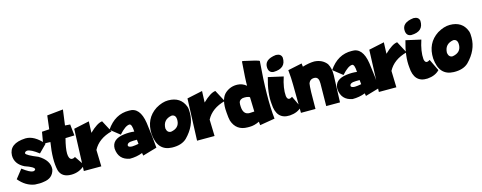

<svg xmlns="http://www.w3.org/2000/svg" viewBox="-50 -1392 5247 2092"><g transform="rotate(-15 2573.5 -346.5)"><path d="M185.5 -507.3Q286.6 -509.8 384.3 -394.5L297.9 -307.6Q212.4 -373.5 169.9 -373.5Q141.6 -368.7 141.1 -349.6Q147.9 -326.7 272.9 -276.4Q391.6 -205.1 383.3 -105Q361.8 -9.8 257.3 2Q218.8 9.8 157.7 5.4Q56.2 -9.8 -19.5 -101.6L58.6 -200.7Q140.1 -138.7 174.3 -138.7Q196.3 -138.7 203.1 -155.3Q203.1 -181.6 99.1 -216.8Q-2.9 -267.6 -2.9 -365.2Q1.5 -499 185.5 -507.3Z M663.6 -706.1 640.1 -531.7 697.8 -527.3 710.9 -400.4 609.9 -397Q552.7 -177.7 616.2 -160.6Q639.2 -158.7 655.8 -172.4L730 -62.5Q663.1 4.4 569.3 4.4Q461.4 4.4 436 -82Q407.7 -201.7 439.9 -398.4L358.4 -401.4L380.4 -530.3L463.4 -535.6L481.9 -687.5Z M902.3 -507.8 897.5 -379.4Q986.8 -466.3 1042.5 -470.7L1112.8 -338.4Q961.4 -298.8 901.9 -185.1L907.2 1H710L728 -470.7Z M1355.5 -507.3Q1479 -512.7 1507.3 -328.1Q1530.3 -163.1 1539.6 -40.5L1378.9 6.3L1373.5 -24.4Q1306.2 2 1230 1.5Q1106.4 -20.5 1097.2 -147.5Q1097.2 -254.4 1237.3 -271.5Q1297.9 -279.3 1352.1 -272Q1348.1 -356.4 1322.3 -359.9Q1276.4 -361.3 1201.7 -277.3L1096.2 -360.8Q1197.3 -510.7 1355.5 -507.3ZM1244.6 -138.7Q1252.4 -122.1 1289.1 -121.6Q1319.3 -122.6 1361.8 -130.9L1356.9 -178.7L1314.5 -178.2Q1241.2 -177.7 1244.6 -138.7Z M1795.4 -504.9Q1937 -504.9 1982.4 -382.8Q1991.7 -354.5 1990.2 -310.1Q1990.2 -168.9 1872.6 -49.8Q1814 5.9 1706.1 2.9Q1543.9 -1.5 1527.3 -196.3Q1518.6 -372.1 1654.8 -460.9Q1729 -504.9 1795.4 -504.9ZM1688 -217.8Q1696.3 -166.5 1739.3 -166.5Q1833 -182.1 1837.4 -265.1Q1840.8 -332.5 1790 -334.5Q1689.9 -317.9 1688 -217.8Z M2179.7 -507.8 2174.8 -379.4Q2264.2 -466.3 2319.8 -470.7L2390.1 -338.4Q2238.8 -298.8 2179.2 -185.1L2184.6 1H1987.3L2005.4 -470.7Z M2691.4 -709Q2866.7 -671.9 2872.6 -660.6Q2838.4 -251 2864.7 -12.7L2695.3 15.6L2691.4 -24.4Q2633.8 3.4 2582.5 3.4H2558.6Q2430.2 3.4 2389.6 -117.7Q2381.3 -150.9 2377.4 -207L2374.5 -252.4Q2372.6 -377.9 2432.9 -428.5Q2493.2 -479 2571.8 -474.6Q2624 -472.7 2668.5 -436Q2667 -498.5 2683.1 -705.1ZM2542 -260.3 2542.5 -235.8Q2546.4 -141.6 2619.1 -141.6L2671.9 -144.5L2667 -307.6Q2638.2 -324.2 2586.4 -318.4Q2541 -306.6 2542 -260.3Z M3058.1 -678.7Q3115.2 -677.2 3123.5 -631.8Q3128.9 -509.3 2987.8 -506.8Q2936 -510.3 2930.2 -566.9Q2921.4 -663.1 3058.1 -678.7ZM3080.6 -430.7Q3039.6 -306.6 3047.4 -218.8Q3057.6 -156.7 3110.4 -193.4L3173.8 -61Q3124 -9.3 3036.6 -2.9Q2884.8 4.9 2875.5 -174.8Q2861.8 -298.8 2911.1 -468.8Z M3305.2 -517.1 3309.6 -479.5Q3385.7 -502 3443.4 -502.4Q3532.7 -497.6 3582 -434.6Q3612.3 -382.3 3610.8 -305.2L3599.6 1H3444.3L3447.3 -253.9Q3448.7 -324.2 3403.3 -328.6Q3349.1 -333 3332 -283.2Q3322.3 -231 3323.2 1H3159.2L3155.8 -316.4Q3155.8 -388.2 3146.5 -483.9Z M3867.7 -507.3Q3991.2 -512.7 4019.5 -328.1Q4042.5 -163.1 4051.8 -40.5L3891.1 6.3L3885.7 -24.4Q3818.4 2 3742.2 1.5Q3618.7 -20.5 3609.4 -147.5Q3609.4 -254.4 3749.5 -271.5Q3810.1 -279.3 3864.3 -272Q3860.4 -356.4 3834.5 -359.9Q3788.6 -361.3 3713.9 -277.3L3608.4 -360.8Q3709.5 -510.7 3867.7 -507.3ZM3756.8 -138.7Q3764.6 -122.1 3801.3 -121.6Q3831.5 -122.6 3874 -130.9L3869.1 -178.7L3826.7 -178.2Q3753.4 -177.7 3756.8 -138.7Z M4230.5 -507.8 4225.6 -379.4Q4314.9 -466.3 4370.6 -470.7L4440.9 -338.4Q4289.6 -298.8 4230 -185.1L4235.4 1H4038.1L4056.2 -470.7Z M4610.4 -678.7Q4667.5 -677.2 4675.8 -631.8Q4681.2 -509.3 4540 -506.8Q4488.3 -510.3 4482.4 -566.9Q4473.6 -663.1 4610.4 -678.7ZM4632.8 -430.7Q4591.8 -306.6 4599.6 -218.8Q4609.9 -156.7 4662.6 -193.4L4726.1 -61Q4676.3 -9.3 4588.9 -2.9Q4437 4.9 4427.7 -174.8Q4414.1 -298.8 4463.4 -468.8Z M4972.2 -504.9Q5113.8 -504.9 5159.2 -382.8Q5168.5 -354.5 5167 -310.1Q5167 -168.9 5049.3 -49.8Q4990.7 5.9 4882.8 2.9Q4720.7 -1.5 4704.1 -196.3Q4695.3 -372.1 4831.5 -460.9Q4905.8 -504.9 4972.2 -504.9ZM4864.7 -217.8Q4873 -166.5 4916 -166.5Q5009.8 -182.1 5014.2 -265.1Q5017.6 -332.5 4966.8 -334.5Q4866.7 -317.9 4864.7 -217.8Z"/></g></svg>

Font: Lapsus Pro (theguybrush.com)
Style: Bold
Weight: 700
Designer: Jose Roses
Version: Version 1.00 February 9, 2018, initial release